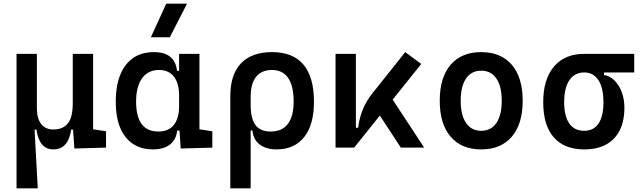

<svg xmlns="http://www.w3.org/2000/svg" viewBox="-20 -815 3556 1060"><path d="M273.9 9.8Q196.8 9.8 181.2 -99.6H152.3L71.3 -175.8V-517.6H183.6V-217.3Q183.6 -161.1 207.3 -130.6Q231 -100.1 273.9 -100.1Q327.6 -100.1 354.7 -133.8Q381.8 -167.5 381.8 -246.6L407.2 -99.6H373Q365.2 -44.9 340.6 -17.6Q315.9 9.8 273.9 9.8ZM71.3 224.6V-210L169.9 -115.7L188.5 224.6ZM390.6 4.9 381.8 -119.1V-217.3H494.1V-101.1L565.4 -90.3V0ZM381.8 -146.5V-517.6H494.1V-175.8Z M824.7 9.8Q727.1 9.8 673.1 -58.3Q619.1 -126.5 619.1 -253.9Q619.1 -384.3 674.1 -455.8Q729 -527.3 829.6 -527.3Q887.7 -527.3 919.4 -501.7Q951.2 -476.1 957.5 -423.8H999L968.8 -287.6Q968.8 -355.5 939.9 -392.1Q911.1 -428.7 857.9 -428.7Q797.4 -428.7 764.4 -383.1Q731.4 -337.4 731.4 -253.9Q731.4 -88.9 854.5 -88.9Q911.1 -88.9 939.9 -125.5Q968.8 -162.1 968.8 -230V-256.3L1003.9 -93.8H958Q954.6 -59.6 937.3 -36.4Q919.9 -13.2 891.4 -1.7Q862.8 9.8 824.7 9.8ZM977.5 4.9 968.8 -128.9V-243.7L1081.1 -223.1V-101.1L1152.3 -90.3V0ZM968.8 -166V-517.6H1081.1V-186.5ZM813 -609.4 897.9 -794.9H1012.7L917.5 -609.4Z M1506.8 9.8Q1450.2 9.8 1414.6 -16.6Q1378.9 -43 1373.5 -94.7H1326.7L1363.8 -236.8Q1363.8 -161.1 1390.1 -125Q1416.5 -88.9 1474.1 -88.9Q1537.1 -88.9 1569.1 -130.6Q1601.1 -172.4 1601.1 -253.9Q1601.1 -340.8 1570.8 -384.8Q1540.5 -428.7 1481.4 -428.7Q1423.8 -428.7 1393.8 -390.9Q1363.8 -353 1363.8 -280.8L1251.5 -285.2Q1251.5 -403.3 1310.5 -465.3Q1369.6 -527.3 1482.4 -527.3Q1597.2 -527.3 1655.3 -458.3Q1713.4 -389.2 1713.4 -253.9Q1713.4 -126.5 1659.4 -58.3Q1605.5 9.8 1506.8 9.8ZM1251.5 224.6V-285.2H1363.8V224.6Z M1935.1 0 1916.5 -109.9H1957.5Q1963.4 -162.1 1982.7 -210Q2002 -257.8 2037.1 -301.3L2217.3 -527.3L2305.7 -461.9ZM1832.5 0V-517.6H1944.8V-52.2L1935.1 0ZM2192.9 0 2043.5 -228.5 2127 -296.9 2321.8 0Z M2636.7 9.8Q2527.8 9.8 2467.8 -60.5Q2407.7 -130.9 2407.7 -258.8Q2407.7 -387.2 2467.8 -457.3Q2527.8 -527.3 2636.7 -527.3Q2745.6 -527.3 2805.7 -457.3Q2865.7 -387.2 2865.7 -258.8Q2865.7 -130.9 2805.7 -60.5Q2745.6 9.8 2636.7 9.8ZM2636.7 -92.8Q2690.9 -92.8 2720.5 -136.2Q2750 -179.7 2750 -258.8Q2750 -338.4 2720.5 -381.6Q2690.9 -424.8 2636.7 -424.8Q2582.5 -424.8 2553 -381.6Q2523.4 -338.4 2523.4 -258.8Q2523.4 -179.7 2553 -136.2Q2582.5 -92.8 2636.7 -92.8Z M3205.6 9.8Q3095.2 9.8 3037.1 -56.9Q2979 -123.5 2979 -250.5Q2979 -377.9 3038.6 -447.8Q3098.1 -517.6 3205.6 -517.6L3314.9 -486.8V-400.9Q3347.2 -396 3372.6 -370.6Q3397.9 -345.2 3412.6 -306.4Q3427.2 -267.6 3427.2 -221.2Q3427.2 -147 3401.4 -95.5Q3375.5 -43.9 3326.2 -17.1Q3276.9 9.8 3205.6 9.8ZM3205.6 -92.8Q3257.3 -92.8 3284.4 -133.1Q3311.5 -173.3 3311.5 -250.5Q3311.5 -329.6 3283.9 -372.3Q3256.3 -415 3205.6 -415Q3152.3 -415 3123.5 -372.3Q3094.7 -329.6 3094.7 -250.5Q3094.7 -173.3 3123 -133.1Q3151.4 -92.8 3205.6 -92.8ZM3205.6 -415V-517.6H3481.4V-415Z"/></svg>

Font: Cascadia Code Medium
Style: Regular
Weight: 500
Monospace: yes
Designer: Aaron Bell
Foundry: Saja Typeworks
Version: Version 2407.024